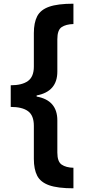

<svg xmlns="http://www.w3.org/2000/svg" viewBox="-20 -852 466 1038"><path d="M38 -391Q99 -391 131 -414Q163 -437 163 -492V-673Q163 -729 181 -764Q199 -799 245.5 -815.5Q292 -832 377 -832V-722Q337 -721 313.5 -705.5Q290 -690 290 -640V-465Q290 -357 178 -336V-330Q290 -310 290 -201V-27Q290 22 313.5 38Q337 54 377 55V166Q292 166 245.5 149.5Q199 133 181 98Q163 63 163 7V-172Q163 -228 131.5 -251Q100 -274 38 -274Z"/></svg>

Font: Noto Sans Devanagari UI
Style: Bold
Weight: 700
Designer: Jelle Bosma - Monotype Design Team
Foundry: Monotype Imaging Inc.
Version: Version 2.004; ttfautohint (v1.8.4.7-5d5b)